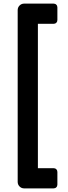

<svg xmlns="http://www.w3.org/2000/svg" viewBox="-20 -851 379 1064"><path d="M78 157V-795Q78 -810 88.5 -820.5Q99 -831 114 -831H277Q286 -831 292 -825Q298 -819 298 -810V-740Q298 -731 292 -725Q286 -719 277 -719H190V81H277Q286 81 292 87Q298 93 298 102V172Q298 181 292 187Q286 193 277 193H114Q99 193 88.5 182.5Q78 172 78 157Z"/></svg>

Font: Miriam Libre
Style: Bold
Weight: 700
Designer: Michal Sahar
Foundry: Hagilda
Version: Version 1.001